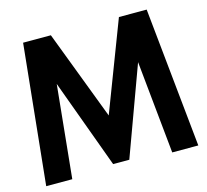

<svg xmlns="http://www.w3.org/2000/svg" viewBox="-107 -873 1074 996"><g transform="rotate(-15 430.0 -375.0)"><path d="M21.8 0 98.6 -750H247.7L430 -270.5L613.2 -750H762.3L838.6 0H698.6L648.6 -498.2L473.6 -20.9H386.8L211.8 -498.2L161.8 0Z"/></g></svg>

Font: Spartan
Style: Bold
Weight: 700
Designer: Matt Bailey, Mirko Velimirovic
Foundry: Matt Bailey
Version: Version 1.005